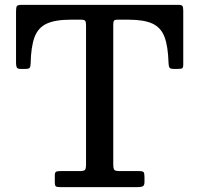

<svg xmlns="http://www.w3.org/2000/svg" viewBox="-20 -770 820 790"><path d="M205.5 -21V-47.5Q205.5 -60 210.2 -63Q215 -66 226.5 -66H306.5Q325 -66 329.5 -70.8Q334 -75.5 334 -94.5V-667Q334 -680.5 330 -684.8Q326 -689 313 -689H270.5Q207 -689 171.8 -672.5Q136.5 -656 122 -616.8Q107.5 -577.5 106 -508Q105.5 -495.5 102 -491Q98.5 -486.5 85 -486.5H64.5Q51.5 -486.5 48.8 -493Q46 -499.5 46 -511.5V-723Q46 -740 49.5 -745Q53 -750 70 -750H713Q727 -750 730.5 -745.5Q734 -741 734 -726.5V-504Q734 -492 729.8 -489.2Q725.5 -486.5 713 -486.5H694.5Q680 -486.5 677 -492.2Q674 -498 673.5 -510.5Q671.5 -579 657 -617.8Q642.5 -656.5 607.5 -672.8Q572.5 -689 509.5 -689H465Q452 -689 449 -684.8Q446 -680.5 446 -667.5V-96.5Q446 -76.5 450.2 -71.2Q454.5 -66 473.5 -66H552.5Q567.5 -66 571 -61.5Q574.5 -57 574.5 -41.5V-22Q574.5 -6.5 567 -3.2Q559.5 0 545.5 0H229Q214 0 209.8 -3.2Q205.5 -6.5 205.5 -21Z"/></svg>

Font: Besley* Medium
Style: Regular
Weight: 500
Designer: Owen Earl
Foundry: indestructible type*
Version: Version 3.000; ttfautohint (v1.8.3)